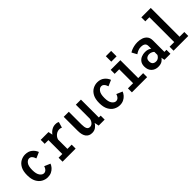

<svg xmlns="http://www.w3.org/2000/svg" viewBox="222 -1922 3106 3106"><g transform="rotate(-45 1775.0 -369.0)"><path d="M296 11Q242 11 192.8 -15.8Q143.5 -42.5 112 -100.2Q80.5 -158 80.5 -251Q80.5 -345 112 -402.2Q143.5 -459.5 192.8 -485.8Q242 -512 296 -512Q367 -512 414.5 -474Q462 -436 481.5 -382L379 -337Q373.5 -355.5 363.2 -375Q353 -394.5 336.8 -408Q320.5 -421.5 297 -421.5Q260 -421.5 229.2 -381.8Q198.5 -342 198.5 -251Q198.5 -161.5 229.5 -120.2Q260.5 -79 297.5 -79Q321.5 -79 338 -92.2Q354.5 -105.5 364.8 -124Q375 -142.5 379 -159L481 -115.5Q469 -83.5 443.8 -54.5Q418.5 -25.5 381.2 -7.2Q344 11 296 11Z M641 0V-91H726V-409H641V-500H819L834.5 -425.5Q860.5 -464 900.5 -487.8Q940.5 -511.5 985 -511.5Q1016 -511.5 1032 -505.5Q1048 -499.5 1052.5 -496L1023 -396.5Q1019 -399.5 1005.8 -404Q992.5 -408.5 970.5 -408.5Q942 -408.5 915.2 -394Q888.5 -379.5 869 -355.8Q849.5 -332 843 -304.5V-91H940V0Z M1310 11.5Q1241.5 11.5 1204.5 -36.2Q1167.5 -84 1167.5 -181V-500H1283.5V-209Q1283.5 -145.5 1299.5 -114Q1315.5 -82.5 1354 -82.5Q1389 -82.5 1414 -111.8Q1439 -141 1445 -179.5V-500H1561.5V-91H1604V0H1467L1451.5 -77Q1431 -39.5 1395.2 -14Q1359.5 11.5 1310 11.5Z M1946 11Q1892 11 1842.8 -15.8Q1793.5 -42.5 1762 -100.2Q1730.5 -158 1730.5 -251Q1730.5 -345 1762 -402.2Q1793.5 -459.5 1842.8 -485.8Q1892 -512 1946 -512Q2017 -512 2064.5 -474Q2112 -436 2131.5 -382L2029 -337Q2023.5 -355.5 2013.2 -375Q2003 -394.5 1986.8 -408Q1970.5 -421.5 1947 -421.5Q1910 -421.5 1879.2 -381.8Q1848.5 -342 1848.5 -251Q1848.5 -161.5 1879.5 -120.2Q1910.5 -79 1947.5 -79Q1971.5 -79 1988 -92.2Q2004.5 -105.5 2014.8 -124Q2025 -142.5 2029 -159L2131 -115.5Q2119 -83.5 2093.8 -54.5Q2068.5 -25.5 2031.2 -7.2Q1994 11 1946 11Z M2342.5 -711.5H2464V-587H2342.5ZM2227.5 0V-91H2346V-409H2242V-500H2463V-91H2575.5V0Z M2824 11Q2753.5 11 2708.5 -32.5Q2663.5 -76 2663.5 -154Q2663.5 -209.5 2689 -244.5Q2714.5 -279.5 2754.5 -295.8Q2794.5 -312 2838.5 -312Q2881 -312 2909.5 -300Q2938 -288 2947.5 -277.5V-339.5Q2947.5 -383 2920 -400.8Q2892.5 -418.5 2851.5 -418.5Q2808.5 -418.5 2774.5 -402Q2740.5 -385.5 2725.5 -373.5L2678 -460Q2691 -470.5 2719.2 -482.8Q2747.5 -495 2785.2 -503.5Q2823 -512 2865.5 -512Q2914.5 -512 2959.5 -497Q3004.5 -482 3033.2 -447.2Q3062 -412.5 3062 -353V-91H3109.5V0H2971.5L2960.5 -60Q2952 -38 2917.2 -13.5Q2882.5 11 2824 11ZM2859 -76Q2884.5 -76 2902.8 -87.2Q2921 -98.5 2932 -112.5Q2943 -126.5 2947.5 -135.5V-205Q2939 -216.5 2915 -228.5Q2891 -240.5 2863 -240.5Q2829 -240.5 2803.2 -222Q2777.5 -203.5 2777.5 -159Q2777.5 -116 2799.5 -96Q2821.5 -76 2859 -76Z M3180.5 0V-91H3286.5V-659H3193V-750H3408.5V-91H3517V0Z"/></g></svg>

Font: Trispace SemiCondensed Medium
Style: Regular
Weight: 500
Width: 4
Designer: Tyler Finck
Foundry: Etcetera Type Company
Version: Version 1.210; ttfautohint (v1.8.3)